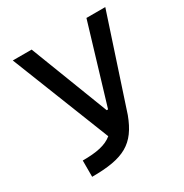

<svg xmlns="http://www.w3.org/2000/svg" viewBox="-161 -820 909 948"><g transform="rotate(-30 293.0 -346.5)"><path d="M94.2 0C275.4 0 348.1 -40.5 398.9 -175.8L569.3 -693.4H461.9L328.6 -249H320.8L149.4 -693.4H42L263.2 -133.8C226.6 -103.5 174.3 -92.8 94.2 -92.8Z"/></g></svg>

Font: Cascadia Mono NF
Style: Regular
Weight: 400
Monospace: yes
Designer: Aaron Bell
Foundry: Saja Typeworks
Version: Version 2404.023